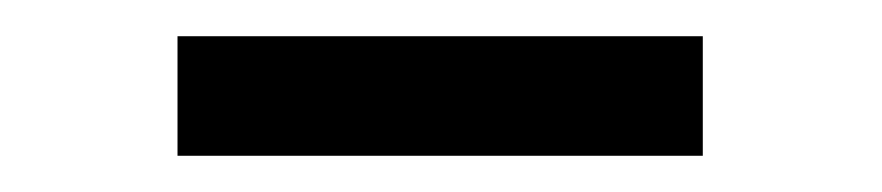

<svg xmlns="http://www.w3.org/2000/svg" viewBox="-20 -763 487 106"><path d="M78 -677H368V-743H78Z"/></svg>

Font: Source Han Serif CN
Style: Bold
Weight: 700
Designer: Ryoko NISHIZUKA 西塚涼子 (kana & ideographs); Frank Grießhammer (Latin, Greek & Cyrillic); Wenlong ZHANG 张文龙 (bopomofo); San
Foundry: Adobe
Version: Version 2.003;hotconv 1.1.1;makeotfexe 2.6.0